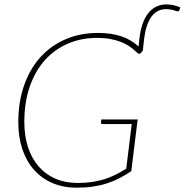

<svg xmlns="http://www.w3.org/2000/svg" viewBox="-20 -864 858 892"><path d="M643.5 -629 635.5 -619Q633 -616 630.2 -614.8Q627.5 -613.5 623.5 -615Q620.5 -615.5 614.8 -621.2Q609 -627 599.2 -635.2Q589.5 -643.5 575 -652.8Q560.5 -662 540.2 -669.8Q520 -677.5 493 -682.8Q466 -688 431.5 -688Q356.5 -688 294.2 -660.8Q232 -633.5 187.2 -583Q142.5 -532.5 117.8 -460.2Q93 -388 93 -297.5Q93 -232 110.2 -179.8Q127.5 -127.5 159.8 -90.5Q192 -53.5 237.8 -33.8Q283.5 -14 340.5 -14Q377 -14 407.5 -18.5Q438 -23 465 -31.5Q492 -40 516.5 -52.2Q541 -64.5 566.5 -80L592 -287.5H456.5Q453 -287.5 450.8 -290Q448.5 -292.5 449 -295L451 -309H619.5L590 -69Q563.5 -51 536.2 -36.8Q509 -22.5 478.2 -12.5Q447.5 -2.5 412.5 2.8Q377.5 8 336.5 8Q274 8 223.8 -13.5Q173.5 -35 138.2 -74.8Q103 -114.5 84 -170.8Q65 -227 65 -296Q65 -390.5 91.8 -467Q118.5 -543.5 167.2 -597.8Q216 -652 284.2 -681.5Q352.5 -711 435 -711Q467 -711 494 -707Q521 -703 544 -695.2Q567 -687.5 586.8 -675.5Q606.5 -663.5 624 -648Q625 -658 625.8 -667.5Q626.5 -677 628 -687.5Q632 -722.5 641.8 -751.2Q651.5 -780 667 -800.5Q682.5 -821 704 -832.2Q725.5 -843.5 752.5 -843.5Q770 -843.5 785.8 -840Q801.5 -836.5 818 -829.5L813.5 -817.5Q811.5 -812 807.8 -811.5Q804 -811 799.5 -812.5Q776 -821.5 751.5 -821.5Q708.5 -821.5 683.2 -785.8Q658 -750 650 -687Z"/></svg>

Font: Lato ExtraLight
Style: Italic
Weight: 275
Italic angle: -7°
Designer: Lukasz Dziedzic with Adam Twardoch and Botio Nikoltchev
Foundry: tyPoland Lukasz Dziedzic
Version: Version 2.015; 2015-08-06; http://www.latofonts.com/